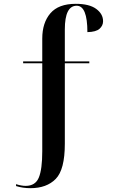

<svg xmlns="http://www.w3.org/2000/svg" viewBox="-20 -744 627 1004"><path d="M139 240Q224 240 271.5 191.5Q319 143 319 8V-413H447V-423H319V-590Q319 -714 381 -714Q437 -714 437 -576Q482 -577 500.5 -593.5Q519 -610 519 -633Q519 -671 483 -697.5Q447 -724 376 -724Q286 -724 243.5 -674.5Q201 -625 201 -542V-423H101V-413H201V47Q201 141 183 184.5Q165 228 114 228Q92 228 64 219V229Q99 240 139 240Z"/></svg>

Font: Noto Serif Display Semi
Style: Regular
Weight: 600
Designer: Monotype Design Team
Foundry: Monotype Imaging Inc.
Version: Version 1.900